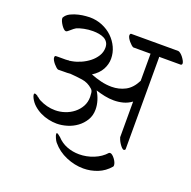

<svg xmlns="http://www.w3.org/2000/svg" viewBox="-158 -851 1235 1244"><g transform="rotate(20 459.5 -228.5)"><path d="M88 -79Q81 -93 81 -102Q81 -110 87 -110Q93 -110 102 -104H103Q111 -99 118 -92.5Q125 -86 134 -81Q188 -53 245 -53Q279 -53 312 -64Q345 -75 371.5 -96Q398 -117 414 -146Q430 -175 430 -211Q430 -223 428 -239.5Q426 -256 415 -265Q383 -294 342 -300Q301 -306 259 -309H257Q237 -307 216 -307.5Q195 -308 174 -307Q168 -309 159.5 -316.5Q151 -324 143 -333.5Q135 -343 129 -353.5Q123 -364 123 -373Q123 -384 130.5 -384.5Q138 -385 146 -385H182Q190 -385 197.5 -385Q205 -385 213 -386L214 -387Q216 -387 218 -386.5Q220 -386 222 -386L240 -389Q269 -394 299.5 -407.5Q330 -421 355.5 -441Q381 -461 397.5 -487.5Q414 -514 414 -545Q414 -567 404.5 -581.5Q395 -596 379.5 -604Q364 -612 344 -615.5Q324 -619 302 -619Q271 -619 241.5 -613Q212 -607 192 -598Q186 -595 178 -588.5Q170 -582 162 -575Q154 -568 147.5 -563Q141 -558 136 -558Q129 -558 120.5 -566Q112 -574 104.5 -585Q97 -596 91.5 -608Q86 -620 86 -629V-633Q98 -656 124 -668.5Q150 -681 177 -687Q204 -693 226 -694.5Q248 -696 252 -696Q299 -696 339.5 -679Q380 -662 409.5 -633.5Q439 -605 456 -568Q473 -531 473 -490Q473 -452 453.5 -416Q434 -380 391 -353Q426 -339 463 -330Q500 -321 537 -321Q588 -321 631 -343.5Q674 -366 702 -422V-609H583Q577 -611 568.5 -618.5Q560 -626 552 -635.5Q544 -645 538 -655.5Q532 -666 532 -675Q532 -683 538 -687H865Q872 -686 881.5 -678.5Q891 -671 899 -660.5Q907 -650 913 -639Q919 -628 919 -620Q919 -611 910 -609H761Q762 -607 762 -603V29Q758 36 752 36Q745 36 736.5 27Q728 18 720.5 6.5Q713 -5 708 -16.5Q703 -28 702 -33V-279Q675 -259 644 -251Q613 -243 581 -243Q549 -243 517.5 -249.5Q486 -256 455 -266Q472 -239 481.5 -208Q491 -177 491 -147Q491 -105 471.5 -73Q452 -41 422 -19Q392 3 355.5 14Q319 25 284 25Q257 25 227.5 18.5Q198 12 171.5 -1Q145 -14 123 -33.5Q101 -53 88 -79ZM107 -100Q108 -98 110 -96Q111 -96 112 -95V-96ZM309 82Q315 82 335 99Q364 131 404 146.5Q444 162 489 162Q540 162 588.5 142.5Q637 123 669 87Q673 85 676 85Q684 85 692.5 92Q701 99 709 109.5Q717 120 722 131.5Q727 143 727 152Q727 157 725 161Q690 202 643 220.5Q596 239 546 239Q486 239 427 214Q368 189 328 141Q321 133 313 115Q305 97 305 88Q305 82 309 82Z"/></g></svg>

Font: Asar
Style: Regular
Weight: 400
Designer: Eben Sorkin
Foundry: Eben Sorkin, Pria Ravichandran
Version: Version 1.003; ttfautohint (v1.3) -l 8 -r 50 -G 0 -x 0 -H 45